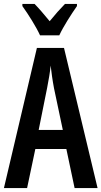

<svg xmlns="http://www.w3.org/2000/svg" viewBox="-20 -958 517 978"><path d="M372 -938H311C283 -909 264 -888 233 -850C205 -884 178 -916 156 -938H94V-927C125 -884 165 -820 184 -778H282C302 -822 344 -887 372 -927ZM360 0H477L306 -714H168L0 0H118L160 -199H318ZM300 -296H177L220 -510C228 -551 235 -591 238 -624C242 -590 247 -551 255 -509Z"/></svg>

Font: Noto Sans Display Condensed Medium
Style: Regular
Weight: 500
Width: 3
Designer: Monotype Design Team
Foundry: Monotype Imaging Inc.
Version: Version 1.900